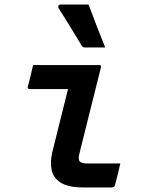

<svg xmlns="http://www.w3.org/2000/svg" viewBox="-20 -821 640 841"><path d="M125 -536H414Q425 -536 422 -525Q398 -431 375 -337.5Q352 -244 328 -149Q321 -123 330 -113Q340 -105 363 -105H507Q502 -82 496 -58Q490 -34 484 -11Q481 0 470 0H343Q279 0 246 -21Q213 -42 206 -77Q199 -112 209 -154Q226 -225 243.5 -293Q261 -361 278 -431H110Q99 -431 102 -442Q108 -465 114 -489Q120 -513 125 -536ZM368 -801Q386 -753 404 -706Q422 -659 441 -613H353Q342 -613 338 -621Q309 -669 286.5 -705.5Q264 -742 237 -785Q234 -790 236 -795.5Q238 -801 245 -801Z"/></svg>

Font: Recursive Mn Lnr St SmB
Style: Italic
Weight: 600
Italic angle: -15°
Monospace: yes
Version: Version 1.079;hotconv 1.0.112;makeotfexe 2.5.65598; ttfautoh